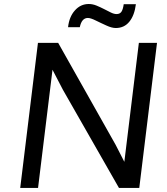

<svg xmlns="http://www.w3.org/2000/svg" viewBox="-20 -921 820 941"><path d="M547.4 -783.7Q527.8 -783.7 501.5 -795.9Q487.8 -802.2 475.1 -808.1Q462.4 -814 449.7 -820.3Q424.3 -833 410.6 -833Q380.4 -833 371.1 -787.6H313.5Q319.3 -839.4 347.2 -870.1Q375 -901.4 415 -901.4Q434.1 -901.4 453.1 -893.6Q472.2 -885.7 489.7 -876.7Q507.3 -867.7 522.9 -859.9Q538.6 -852.1 551.3 -852.1Q566.9 -852.1 574.7 -862.8Q582.5 -873.5 586.4 -900.4H646Q639.2 -845.7 614 -814.7Q588.9 -783.7 547.4 -783.7ZM79.1 0 166 -710.9H265.1L546.9 -210.9L589.4 -127.9L660.6 -710.9H749.5L662.6 0H563L288.1 -481.4L237.3 -579.1L166.5 0Z"/></svg>

Font: Ride
Style: Italic
Weight: 400
Version: Version 3.000